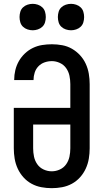

<svg xmlns="http://www.w3.org/2000/svg" viewBox="-20 -974 540 1002"><path d="M250 8Q223 8 196 3Q169 -2 145 -15Q121 -28 102.5 -48.5Q84 -69 72.5 -94Q61 -119 56.5 -146Q52 -173 52 -200V-411H347V-535Q347 -557 342.5 -578.5Q338 -600 325.5 -618Q313 -636 292.5 -645.5Q272 -655 251 -655Q231 -655 212.5 -648.5Q194 -642 180.5 -628Q167 -614 161 -595Q155 -576 155 -557V-556H54V-557Q54 -583 60 -608Q66 -633 78.5 -655Q91 -677 110 -695Q129 -713 152 -724Q175 -735 200 -739Q225 -743 251 -743Q278 -743 305 -738Q332 -733 355.5 -719.5Q379 -706 397.5 -686Q416 -666 427.5 -641Q439 -616 443.5 -589Q448 -562 448 -535V-200Q448 -173 443.5 -146Q439 -119 427.5 -94Q416 -69 397.5 -48.5Q379 -28 355 -15Q331 -2 304 3Q277 8 250 8ZM250 -80Q272 -80 292.5 -89.5Q313 -99 325.5 -117Q338 -135 342.5 -156.5Q347 -178 347 -200V-324H153V-200Q153 -178 157.5 -156.5Q162 -135 174.5 -117Q187 -99 207.5 -89.5Q228 -80 250 -80ZM351 -816Q337 -816 323.5 -820.5Q310 -825 300 -834.5Q290 -844 286 -857.5Q282 -871 282 -885Q282 -899 286 -912.5Q290 -926 300 -935.5Q310 -945 323.5 -949.5Q337 -954 351 -954Q364 -954 377.5 -949.5Q391 -945 401 -935.5Q411 -926 415 -912.5Q419 -899 419 -885Q419 -871 415 -857.5Q411 -844 401 -834.5Q391 -825 377.5 -820.5Q364 -816 351 -816ZM151 -816Q137 -816 123.5 -820.5Q110 -825 100 -834.5Q90 -844 86 -857.5Q82 -871 82 -885Q82 -899 86 -912.5Q90 -926 100 -935.5Q110 -945 123.5 -949.5Q137 -954 151 -954Q164 -954 177.5 -949.5Q191 -945 201 -935.5Q211 -926 215 -912.5Q219 -899 219 -885Q219 -871 215 -857.5Q211 -844 201 -834.5Q191 -825 177.5 -820.5Q164 -816 151 -816Z"/></svg>

Font: Iosevka Custom Semibold
Style: Regular
Weight: 600
Designer: Belleve Invis
Foundry: Belleve Invis
Version: Version 27.0.2; ttfautohint (v1.8.4)